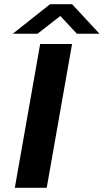

<svg xmlns="http://www.w3.org/2000/svg" viewBox="-20 -897 495 917"><path d="M41 -735.8 219.2 -877H324.2L455.1 -735.8H347.2L268.1 -820.8L159.2 -735.8ZM50.8 0 171.9 -687H324.2L203.1 0Z"/></svg>

Font: Archivo Expanded SemiBold
Style: Italic
Weight: 600
Width: 7
Italic angle: -10°
Designer: Hector Gatti
Foundry: Omnibus-Type
Version: Version 2.001